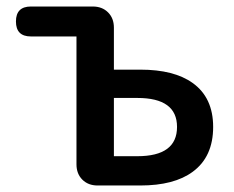

<svg xmlns="http://www.w3.org/2000/svg" viewBox="-20 -570 720 590"><path d="M280 0Q251 0 233 -18Q215 -36 215 -65V-458H75Q29 -458 29 -504Q29 -550 75 -550H179H265Q294 -550 312 -532Q330 -514 330 -485V-356H411Q515 -356 572 -315Q635 -270 635 -180Q635 -88 572 -42Q515 0 411 0ZM330 -90H402Q524 -90 524 -180Q524 -269 402 -269H330V-179Z"/></svg>

Font: GenSenRounded JP M
Style: Regular
Weight: 500
Version: Version 1.501;PS 1;hotconv 16.6.51;makeotf.lib2.5.65220